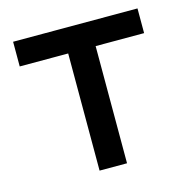

<svg xmlns="http://www.w3.org/2000/svg" viewBox="-85 -623 695 706"><g transform="rotate(-15 262.0 -270.0)"><path d="M314 0H209.5V-446H25V-540H498.5V-446H314Z"/></g></svg>

Font: Hauora SemiBold
Style: Regular
Weight: 600
Designer: Wayne Shih
Foundry: WCYS
Version: Version 1.001